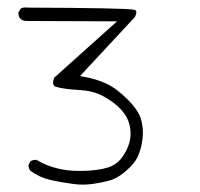

<svg xmlns="http://www.w3.org/2000/svg" viewBox="-20 -232 540 519"><path d="M231 265.1Q258.3 261.2 279.3 254.9Q304.2 247.1 330.6 220.7Q347.2 204.1 353.5 189Q361.8 169.9 365.2 144Q366.2 135.7 366.2 127Q366.2 109.9 361.8 92.8Q355.5 67.4 325.2 37.1Q294.4 6.3 267.1 -6.1Q239.7 -18.6 209.5 -23.9L196.3 -26.4L344.7 -186Q348.6 -194.3 348.6 -198Q348.6 -201.7 347.2 -203.4Q345.7 -205.1 342.3 -205.6Q322.3 -210.4 55.7 -211.4H54.2Q51.3 -211.9 48.3 -211.9Q40.5 -211.9 35.2 -208L29.8 -198.2Q29.8 -197.8 29.8 -197.3Q29.8 -186 35.9 -180.7Q42 -175.3 51.8 -175.3L296.4 -174.3L126.5 -22Q123.5 -14.2 123.5 -8.5Q123.5 -2.9 126.2 -0.2Q128.9 2.4 133.8 3.4Q156.2 9.3 193.4 11.2Q230.5 13.2 255.9 26.4Q304.2 51.8 322.3 85Q333 105 333 129.4Q333 147 325.9 164.8Q318.8 182.6 306.2 198.2Q292.5 214.4 272 220.7Q242.2 230 196.3 230Q186 230 175.8 229.5Q151.9 228 126.7 220.9Q101.6 213.9 78.6 200.2Q77.1 200.2 74.7 200.2Q68.4 200.2 62 204.1L57.1 213.9Q57.1 214.4 57.1 214.8Q57.1 223.6 61.5 229Q85.4 247.1 115.7 254.4Q144 260.7 176.8 265.1Q190.4 267.1 203.9 267.1Q217.3 267.1 231 265.1Z"/></svg>

Font: Bakudai
Style: ExtraLight
Weight: 200
Version: Version 1.48